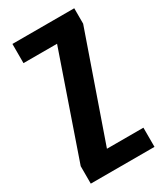

<svg xmlns="http://www.w3.org/2000/svg" viewBox="-201 -891 832 971"><g transform="rotate(-30 215.0 -405.0)"><path d="M31 0V-102L237 -698H41V-810H402V-720L190 -112H403V0Z"/></g></svg>

Font: Oswald SemiBold
Style: Regular
Weight: 600
Designer: Vernon Adams
Foundry: Vernon Adams
Version: Version 4.100; ttfautohint (v1.8.1.43-b0c9)